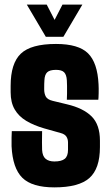

<svg xmlns="http://www.w3.org/2000/svg" viewBox="-20 -800 478 830"><path d="M215 10Q118.5 10 76.5 -31.5Q34.5 -73 30 -168Q29.5 -184.5 30 -206.2Q30.5 -228 31 -233H162Q161.5 -207 161.5 -185.5Q161.5 -164 162 -152Q163.5 -125 177.2 -113.5Q191 -102 215 -102Q246 -102 260 -113.5Q274 -125 274 -152Q274 -164.5 274 -166.5Q274 -168.5 274 -170.2Q274 -172 274 -184Q274 -199 266.8 -209.8Q259.5 -220.5 242 -225L171 -245Q126 -258 93.5 -277.5Q61 -297 43.5 -327Q26 -357 26 -401Q26 -408.5 26 -415.5Q26 -422.5 26 -429Q26 -526 70 -568Q114 -610 222 -610Q319.5 -610 360.5 -569.5Q401.5 -529 406 -436Q407 -419.5 406.5 -397Q406 -374.5 405 -369H269Q269.5 -378 269.8 -395.2Q270 -412.5 269.8 -429.2Q269.5 -446 269 -453Q267.5 -477 257.2 -487.5Q247 -498 222 -498Q195 -498 184 -487.5Q173 -477 172 -453Q171.5 -442 171.2 -437Q171 -432 171 -414Q171 -395.5 178 -382.5Q185 -369.5 208 -364L270 -349Q340 -332.5 376 -296.8Q412 -261 412 -192Q412 -185.5 412 -178.2Q412 -171 412 -164Q412 -71 366.5 -30.5Q321 10 215 10ZM178 -641 96 -780H182L216 -714L250 -780H336L254 -641Z"/></svg>

Font: Big Shoulders Display Thin Black
Style: Regular
Weight: 900
Version: Version 2.002